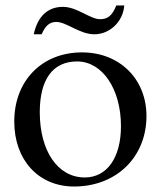

<svg xmlns="http://www.w3.org/2000/svg" viewBox="-20 -660 585 700"><path d="M279 -469C133 -469 32 -366 32 -217C32 -76 121 20 250 20C404 20 514 -87 514 -237C514 -372 416 -469 279 -469ZM261 -436C353 -436 421 -336 421 -200C421 -85 370 -13 289 -13C191 -13 125 -109 125 -251C125 -371 173 -436 261 -436ZM209 -635C154 -635 117 -600 103 -535H132C145 -566 161 -580 185 -580C223 -580 270 -535 324 -535C381 -535 429 -582 433 -640H404C389 -603 373 -590 345 -590C308 -590 262 -635 209 -635Z"/></svg>

Font: Asana Math
Style: Regular
Weight: 400
Version: Version 000.958